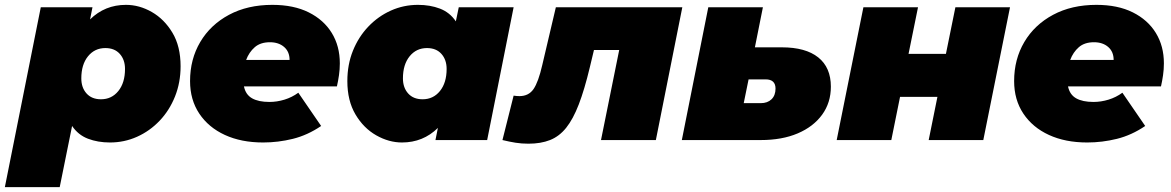

<svg xmlns="http://www.w3.org/2000/svg" viewBox="-60 -577 4826 791"><path d="M393 10Q343 10 302.5 -5.5Q262 -21 237 -58L186 194H-40L108 -547H321L311 -497Q372 -557 459 -557Q514 -557 565.5 -527.5Q617 -498 650.5 -442Q684 -386 684 -304Q684 -237 661 -179.5Q638 -122 597.5 -79.5Q557 -37 504.5 -13.5Q452 10 393 10ZM356 -168Q400 -168 427.5 -202Q455 -236 455 -293Q455 -331 433.5 -355Q412 -379 374 -379Q330 -379 302.5 -345Q275 -311 275 -254Q275 -216 296.5 -192Q318 -168 356 -168Z M1024 10Q934 10 866.5 -21Q799 -52 761 -109Q723 -166 723 -243Q723 -333 765 -404Q807 -475 883.5 -516Q960 -557 1062 -557Q1150 -557 1212 -526Q1274 -495 1307 -441Q1340 -387 1340 -316Q1340 -291 1336.5 -267Q1333 -243 1328 -221H945Q952 -187 978.5 -172Q1005 -157 1050 -157Q1081 -157 1112 -166.5Q1143 -176 1169 -195L1263 -58Q1207 -20 1146.5 -5Q1086 10 1024 10ZM954 -330H1133Q1133 -364 1110.5 -383.5Q1088 -403 1052 -403Q1013 -403 989.5 -382.5Q966 -362 954 -330Z M1596 10Q1542 10 1490 -19.5Q1438 -49 1404.5 -105.5Q1371 -162 1371 -243Q1371 -311 1394 -368Q1417 -425 1457.5 -467.5Q1498 -510 1550.5 -533.5Q1603 -557 1662 -557Q1712 -557 1752.5 -541.5Q1793 -526 1818 -489L1830 -547H2056L1947 0H1734L1744 -50Q1683 10 1596 10ZM1681 -168Q1725 -168 1752.5 -202Q1780 -236 1780 -293Q1780 -331 1758.5 -355Q1737 -379 1699 -379Q1655 -379 1627.5 -345Q1600 -311 1600 -254Q1600 -216 1621.5 -192Q1643 -168 1681 -168Z M2010 0 2056 -183Q2064 -182 2068.5 -181.5Q2073 -181 2080 -181Q2118 -181 2138 -210Q2158 -239 2174 -309L2230 -547H2751L2642 0H2416L2491 -371H2387L2370 -300Q2348 -208 2324.5 -147Q2301 -86 2272.5 -50.5Q2244 -15 2206 0Q2168 15 2117 15Q2089 15 2064 11Q2039 7 2010 0Z M3161 -382Q3259 -382 3311 -340.5Q3363 -299 3363 -220Q3363 -154 3327 -104.5Q3291 -55 3226.5 -27.5Q3162 0 3074 0H2749L2858 -547H3083L3050 -382ZM3074 -152Q3102 -152 3118.5 -168Q3135 -184 3135 -212Q3135 -250 3094 -250H3024L3004 -152Z M3387 0 3497 -547H3722L3683 -355H3837L3876 -547H4101L3991 0H3766L3802 -178H3648L3612 0Z M4419 10Q4329 10 4261.5 -21Q4194 -52 4156 -109Q4118 -166 4118 -243Q4118 -333 4160 -404Q4202 -475 4278.5 -516Q4355 -557 4457 -557Q4545 -557 4607 -526Q4669 -495 4702 -441Q4735 -387 4735 -316Q4735 -291 4731.5 -267Q4728 -243 4723 -221H4340Q4347 -187 4373.5 -172Q4400 -157 4445 -157Q4476 -157 4507 -166.5Q4538 -176 4564 -195L4658 -58Q4602 -20 4541.5 -5Q4481 10 4419 10ZM4349 -330H4528Q4528 -364 4505.5 -383.5Q4483 -403 4447 -403Q4408 -403 4384.5 -382.5Q4361 -362 4349 -330Z"/></svg>

Font: Montserrat Black
Style: Italic
Weight: 900
Italic angle: -11.3°
Designer: Julieta Ulanovsky
Foundry: Julieta Ulanovsky
Version: Version 9.000; ttfautohint (v1.8.4.7-5d5b)